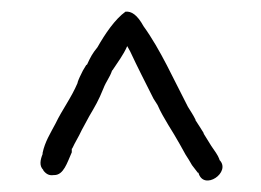

<svg xmlns="http://www.w3.org/2000/svg" viewBox="-20 -701 448 329"><path d="M53 -437C49 -427 47 -417 54 -410C54 -409 55 -408 55 -408C60 -402 65 -400 72 -401H73C89 -401 95 -422 103 -440V-446L104 -447C109 -458 114 -465 120 -478L133 -502C143 -519 149 -529 157 -549C162 -562 168 -568 172 -580L173 -581C182 -595 191 -606 198 -622L203 -613C216 -585 229 -560 243 -532L250 -521C260 -498 276 -476 288 -454L298 -436C302 -430 305 -425 309 -418L319 -405H320C329 -373 377 -406 356 -427V-428C353 -436 348 -442 342 -451L329 -472V-473C325 -480 320 -487 315 -495V-496C311 -504 307 -510 302 -518C278 -564 255 -616 226 -656C215 -676 205 -682 195 -681C177 -668 160 -643 147 -620C138 -609 135 -603 129 -590H128L122 -580C118 -572 115 -566 113 -560V-559C102 -533 87 -514 75 -489C66 -472 57 -458 53 -439ZM122 -580V-581ZM298 -436Z"/></svg>

Font: Scribbler
Style: Lt
Weight: 300
Designer: Mew Too
Foundry: Cannot Into Space Fonts
Version: Version 1.001